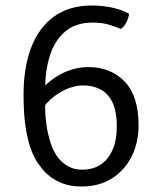

<svg xmlns="http://www.w3.org/2000/svg" viewBox="-20 -665 580 697"><path d="M277 12Q237.5 12 210 1.8Q182.5 -8.5 164.8 -22Q147 -35.5 138 -46Q131.5 -53.5 119.5 -69.8Q107.5 -86 95 -116.2Q82.5 -146.5 74 -196.5Q65.5 -246.5 65.5 -322Q65.5 -419 93 -491.8Q120.5 -564.5 175.8 -604.8Q231 -645 314 -645Q352.5 -645 388.8 -637Q425 -629 448.5 -615Q447 -600.5 439 -584.2Q431 -568 418.5 -560Q400 -568 375 -575.5Q350 -583 316.5 -583Q254.5 -583 216.5 -550.5Q178.5 -518 161.2 -463.5Q144 -409 144 -343V-266.5Q144 -244.5 148.5 -212.2Q153 -180 163.5 -147.2Q174 -114.5 192 -91Q206.5 -73 228 -61Q249.5 -49 278 -49Q338 -49 371 -91.2Q404 -133.5 404 -205Q404 -262 387.5 -294.8Q371 -327.5 343.5 -341.2Q316 -355 282 -355Q254 -355 223.8 -342.5Q193.5 -330 167 -307.2Q140.5 -284.5 124 -254.5L105.5 -299.5Q120 -332.5 150 -360.2Q180 -388 219.2 -404.8Q258.5 -421.5 300.5 -421.5Q382 -421.5 432.5 -369Q483 -316.5 483 -210Q483 -146.5 457.5 -96.2Q432 -46 385.8 -17Q339.5 12 277 12Z"/></svg>

Font: Signika
Style: Regular
Weight: 300
Designer: Anna Giedry
Foundry: Anna Giedry
Version: Version 2.000